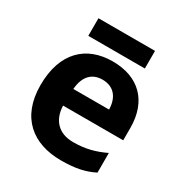

<svg xmlns="http://www.w3.org/2000/svg" viewBox="-167 -836 926 973"><g transform="rotate(30 295.5 -349.5)"><path d="M461 -709H130V-606H461ZM303 -556C149 -556 45 -460 45 -269C45 -80 161 10 325 10C409 10 463 -2 517 -29V-144C456 -115 402 -101 332 -101C248 -101 199 -152 196 -236H548V-308C548 -467 454 -556 303 -556ZM304 -450C374 -450 407 -401 408 -335H199C205 -414 246 -450 304 -450Z"/></g></svg>

Font: Noto Sans Malayalam
Style: Bold
Weight: 700
Designer: Jelle Bosma - Monotype Design Team
Foundry: Monotype Imaging Inc.
Version: Version 2.104